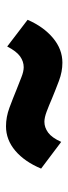

<svg xmlns="http://www.w3.org/2000/svg" viewBox="186 -607 228 640"><g transform="rotate(-90 300.0 -287.0)"><path d="M411 -193Q381 -193 350.5 -204.5Q320 -216 291 -228Q268 -238 248 -245.5Q228 -253 214 -253Q195 -253 178 -240.5Q161 -228 147 -197L58 -264Q81 -319 117.5 -350Q154 -381 199 -381Q230 -381 261 -369.5Q292 -358 321 -346Q344 -337 363 -329.5Q382 -322 396 -322Q415 -322 432 -334Q449 -346 465 -377L554 -309Q531 -256 493.5 -224.5Q456 -193 411 -193Z"/></g></svg>

Font: Winston Black
Style: Italic
Weight: 900
Italic angle: -9°
Designer: Original fonts by Vernon Adams / Changes by Cristiano Sobral
Foundry: VOriginal fonts by Vernon Adams / Changes by Cristiano Sobral
Version: Version 2.503;July 17, 2020;FontCreator 13.0.0.2655 64-bit